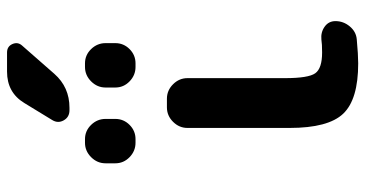

<svg xmlns="http://www.w3.org/2000/svg" viewBox="-260 -742 1013 532"><g transform="rotate(-90 246.0 -476.5)"><path d="M402 -92Q422 -94 437.5 -83Q453 -72 453 -53Q453 -31 438.5 -13.5Q424 4 403 6Q359 10 336 10Q236 10 196.5 -31.5Q157 -73 157 -180V-463Q157 -486 174 -503Q191 -520 214 -520H238Q261 -520 278 -503Q295 -486 295 -463V-193Q295 -128 308.5 -109Q322 -90 366 -90Q390 -90 402 -92ZM336 -747Q359 -747 375.5 -730Q392 -713 392 -690V-663Q392 -640 375.5 -623.5Q359 -607 336 -607H326Q303 -607 286 -623.5Q269 -640 269 -663V-690Q269 -713 286 -730Q303 -747 326 -747ZM116 -607Q93 -607 76 -623.5Q59 -640 59 -663V-690Q59 -713 76 -730Q93 -747 116 -747H126Q149 -747 165.5 -730Q182 -713 182 -690V-663Q182 -640 165.5 -623.5Q149 -607 126 -607ZM366 -963Q383 -963 389.5 -948Q396 -933 385 -921L307 -832Q270 -790 213 -790H206Q187 -790 178 -806Q169 -822 179 -838L226 -915Q255 -963 313 -963Z"/></g></svg>

Font: Rounded Mplus 1c Bold
Style: Bold
Weight: 700
Version: Version 1.059.20150529